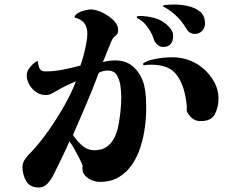

<svg xmlns="http://www.w3.org/2000/svg" viewBox="-20 -799 1040 855"><path d="M520 -367Q520 -388 516.5 -415.5Q513 -443 500.5 -464Q488 -485 459 -485Q440 -485 420 -475Q394 -405 364.5 -336Q335 -267 305 -198Q320 -174 344.5 -152Q369 -130 400 -130Q435 -130 456.5 -146Q478 -162 490 -187Q502 -212 507.5 -241.5Q513 -271 516 -298Q518 -315 519 -332.5Q520 -350 520 -367ZM631 -314Q631 -275 625 -231Q619 -187 605.5 -144Q592 -101 568 -66Q544 -31 509 -10Q474 11 425 11Q408 11 390 4Q372 -3 359.5 -16.5Q347 -30 347 -49Q347 -52 347 -55Q347 -58 348 -61Q343 -75 332 -96.5Q321 -118 309.5 -138.5Q298 -159 289 -169Q273 -132 255 -95.5Q237 -59 219 -22Q210 -3 193.5 16.5Q177 36 153 36Q113 36 96.5 7Q80 -22 80 -56Q80 -75 93.5 -93Q107 -111 120 -123Q157 -162 195.5 -216.5Q234 -271 267 -329.5Q300 -388 318 -437Q296 -427 274 -417Q252 -407 232 -394Q219 -387 208.5 -381.5Q198 -376 182 -376Q160 -376 141 -389Q122 -402 110.5 -422.5Q99 -443 99 -464Q99 -483 115.5 -502Q132 -521 148 -528Q149 -512 155 -496.5Q161 -481 182 -481Q222 -481 261.5 -489Q301 -497 338 -507Q345 -526 352 -552Q359 -578 364 -604Q369 -630 369 -649Q369 -708 312 -721Q313 -733 327 -741Q341 -749 358.5 -753Q376 -757 385 -757Q400 -757 420.5 -749.5Q441 -742 460.5 -729Q480 -716 493 -700Q506 -684 506 -667Q506 -651 500 -645Q494 -639 483 -629Q481 -627 475 -613Q469 -599 461.5 -580Q454 -561 447.5 -545Q441 -529 438 -523Q452 -526 466 -528Q480 -530 494 -530Q545 -530 577.5 -498Q610 -466 622 -419Q628 -394 629.5 -367Q631 -340 631 -314ZM953 -361Q953 -321 936.5 -290Q920 -259 873 -260H869Q853 -260 838.5 -270.5Q824 -281 816 -296Q812 -300 812 -306Q811 -311 811.5 -316Q812 -321 812 -325Q811 -336 809.5 -347Q808 -358 806 -368Q793 -437 759.5 -474Q726 -511 652 -511Q635 -511 620 -508L616 -515Q629 -526 653.5 -532.5Q678 -539 704 -541.5Q730 -544 747 -544Q807 -544 856.5 -514.5Q906 -485 935 -432Q953 -399 953 -361ZM751 -638Q751 -616 740 -603Q729 -590 706 -590Q692 -590 680.5 -600.5Q669 -611 665 -624Q661 -637 655.5 -648Q650 -659 643 -670Q634 -684 622.5 -696Q611 -708 596 -716Q594 -717 591.5 -718Q589 -719 589 -722Q589 -726 593 -727Q597 -728 600 -728Q637 -728 672.5 -717.5Q708 -707 734 -678Q742 -669 746.5 -660Q751 -651 751 -638ZM893 -694Q893 -675 880 -661.5Q867 -648 848 -648Q823 -648 810 -671Q800 -688 787.5 -704Q775 -720 760 -733Q749 -743 736.5 -752Q724 -761 710 -768Q706 -769 706 -772Q706 -776 717 -777Q728 -778 740 -778.5Q752 -779 755 -779Q783 -779 815 -772.5Q847 -766 870 -748Q893 -730 893 -694Z"/></svg>

Font: Kaisei Tokumin
Style: Bold
Weight: 700
Designer: Font-Kai, 金井和夫
Foundry: KAZUO KANAI
Version: Version 5.003